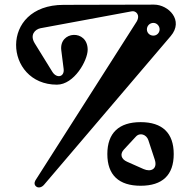

<svg xmlns="http://www.w3.org/2000/svg" viewBox="-20 -795 821 830"><path d="M171 3 718 -639C776 -707 708 -775 646 -775L255 -774C-26 -774 -2 -429 226 -429C301 -429 359 -534 359 -580C359 -670 234 -662 245 -577L255 -498C260 -462 225 -454 206 -485L130 -608C108 -644 131 -668 155 -673L549 -746C566 -750 588 -732 571 -702L133 -15C128 -6 127 6 139 13C148 18 161 15 171 3ZM588 -267C494 -267 444 -220 444 -129C444 -38 494 8 588 8C682 8 731 -38 731 -129C731 -220 682 -267 588 -267ZM516 -149 567 -204C585 -224 613 -213 621 -190L649 -105C662 -65 633 -50 601 -64L529 -96C504 -107 497 -129 516 -149ZM643 -641C627 -641 615 -653 615 -668C615 -683 627 -696 643 -696C658 -696 670 -683 670 -668C670 -653 658 -641 643 -641Z"/></svg>

Font: Pilowlava Atome
Style: Regular
Weight: 500
Designer: Anton Moglia, Jérémy Landes, Maksym Kobuzan (Cyrillic), Velvetyne Type Foundry
Foundry: Anton Moglia, Jérémy Landes, Velvetyne Type Foundry
Version: Version 1.002;Glyphs 3.3 (3303)